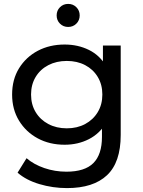

<svg xmlns="http://www.w3.org/2000/svg" viewBox="-20 -763 730 983"><path d="M323 200Q250 200 181.5 179.5Q113 159 70 121L116 47Q153 79 207 97.5Q261 116 320 116Q414 116 458 72Q502 28 502 -62V-174L512 -279L507 -385V-530H598V-72Q598 68 528 134Q458 200 323 200ZM311 -22Q234 -22 173.5 -54.5Q113 -87 77.5 -145Q42 -203 42 -279Q42 -356 77.5 -413.5Q113 -471 173.5 -503Q234 -535 311 -535Q379 -535 435 -507.5Q491 -480 524.5 -423Q558 -366 558 -279Q558 -193 524.5 -136Q491 -79 435 -50.5Q379 -22 311 -22ZM322 -106Q375 -106 416 -128Q457 -150 480.5 -189Q504 -228 504 -279Q504 -330 480.5 -369Q457 -408 416 -429.5Q375 -451 322 -451Q269 -451 227.5 -429.5Q186 -408 162.5 -369Q139 -330 139 -279Q139 -228 162.5 -189Q186 -150 227.5 -128Q269 -106 322 -106ZM329 -625Q304 -625 287 -642Q270 -659 270 -684Q270 -709 287 -726Q304 -743 329 -743Q354 -743 371 -726Q388 -709 388 -684Q388 -659 371 -642Q354 -625 329 -625Z"/></svg>

Font: MOST Montserrat Medium
Style: Regular
Weight: 500
Designer: Julieta Ulanovsky
Foundry: Julieta Ulanovsky
Version: Version 8.000;March 11, 2024;FontCreator 15.0.0.2926 64-bit